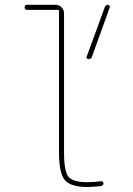

<svg xmlns="http://www.w3.org/2000/svg" viewBox="-20 -750 540 780"><path d="M338.9 -509.8Q335 -509.8 333 -512.7Q331.1 -515.6 332 -519.5L405.3 -719.7Q408.2 -729.5 418.9 -730.5Q422.9 -730.5 424.8 -727.1Q426.8 -723.6 425.8 -719.7L353.5 -519.5Q350.6 -509.8 338.9 -509.8ZM89.8 -710Q80.1 -710 80.1 -720.2Q80.1 -730.5 89.8 -730.5H205.1Q219.7 -730.5 230 -720.2Q240.2 -710 240.2 -695.3V-129.9Q240.2 -52.7 258.8 -31.2Q277.3 -9.8 335.9 -9.8Q357.4 -9.8 390.6 -13.7Q394.5 -14.6 397.5 -11.7Q400.4 -8.8 400.4 -4.9Q400.4 3.9 389.6 5.9Q353.5 9.8 335.9 9.8Q267.6 9.8 243.7 -18.1Q219.7 -45.9 219.7 -129.9V-705.1Q219.7 -710 214.8 -710Z"/></svg>

Font: Rounded-X Mgen+ 2m thin
Style: Regular
Weight: 100
Designer: [Source Han Sans]
Ryoko NISHIZUKA  (kana & ideographs); Paul D. Hunt (Latin, Greek & Cyrillic); Wenlong ZHANG  (bopomofo
Version: Version 1.059.20150602